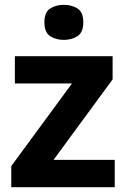

<svg xmlns="http://www.w3.org/2000/svg" viewBox="-20 -780 528 800"><path d="M458 0H26.9V-87.9L279.8 -432.1H42V-545.9H449.2V-449.2L203.1 -113.8H458ZM246.1 -759.8Q279.3 -759.8 303.2 -744.4Q327.1 -729 327.1 -687Q327.1 -645.5 303.2 -629.6Q279.3 -613.8 246.1 -613.8Q212.4 -613.8 188.7 -629.6Q165 -645.5 165 -687Q165 -729 188.7 -744.4Q212.4 -759.8 246.1 -759.8Z"/></svg>

Font: Open Sans
Style: Bold
Weight: 700
Designer: Monotype Design Team
Foundry: Monotype Imaging Inc.
Version: Version 3.000; ttfautohint (v1.8.4)